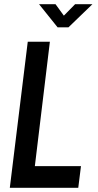

<svg xmlns="http://www.w3.org/2000/svg" viewBox="-20 -900 470 920"><path d="M355 0H27L113 -700H219L147 -104H368ZM256 -769 167 -880H246L286 -825L340 -880H423L308 -769Z"/></svg>

Font: Kulim Park SemiBold
Style: Italic
Weight: 600
Italic angle: -8°
Designer: Noponies / Dale Sattler
Foundry: Noponies
Version: Version 1.000; ttfautohint (v1.8.3)